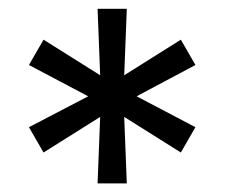

<svg xmlns="http://www.w3.org/2000/svg" viewBox="-20 -727 511 437"><path d="M202.1 -309.6 208 -460.9 79.1 -379.9 45.9 -437.5 180.7 -507.8 45.9 -579.1 79.1 -636.7 208 -555.7 202.1 -707H268.6L262.7 -555.7L391.6 -636.7L424.8 -579.1L291 -507.8L424.8 -437.5L391.6 -379.9L262.7 -460.9L268.6 -309.6Z"/></svg>

Font: Pretendard JP Variable
Style: Regular
Weight: 400
Designer: Base glyphs from Inter by Rasmus Andersson; Hangul glyphs from Noto Sans CJK(Source Han Sans) by Jang Soo-young and Kang
Foundry: Kil Hyung-jin
Version: Version 1.307;Glyphs 3.2 (3192)